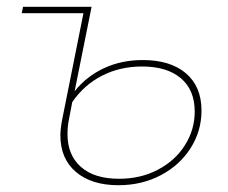

<svg xmlns="http://www.w3.org/2000/svg" viewBox="-20 -537 672 566"><path d="M574 -211Q574 -151 542 -100.5Q510 -50 454 -20.5Q398 9 329 9Q250 9 204 -30Q158 -69 158 -138Q158 -156 163 -183L226 -498H44L48 -517H250L200 -268Q235 -312 286.5 -336Q338 -360 401 -360Q482 -360 528 -321Q574 -282 574 -211ZM554 -208Q554 -272 513 -306.5Q472 -341 399 -341Q334 -341 281 -314Q228 -287 193 -236L183 -184Q179 -164 179 -141Q179 -80 218.5 -45Q258 -10 331 -10Q395 -10 446 -37Q497 -64 525.5 -109.5Q554 -155 554 -208Z"/></svg>

Font: Montserrat Alternates Thin
Style: Italic
Weight: 250
Italic angle: -11.3°
Designer: Julieta Ulanovsky
Foundry: Julieta Ulanovsky
Version: Version 7.200